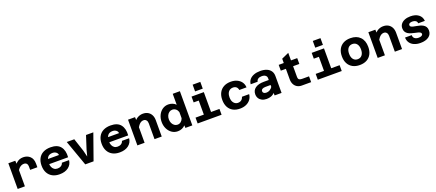

<svg xmlns="http://www.w3.org/2000/svg" viewBox="114 -2334 8872 3904"><g transform="rotate(-20 4550.0 -382.0)"><path d="M444 -278V-353Q444 -391 424 -414.5Q404 -438 364 -438Q319 -438 279 -408Q239 -378 203 -304L187 -435Q213 -479 244 -508.5Q275 -538 312.5 -553Q350 -568 395 -568Q484 -568 542 -513.5Q600 -459 600 -353V-278ZM73 0V-556H223L229 -456V0Z M980 12Q890 12 825.5 -23Q761 -58 726 -123Q691 -188 691 -278Q691 -369 726 -434Q761 -499 827.5 -533.5Q894 -568 988 -568Q1135 -568 1201.5 -484.5Q1268 -401 1257 -255H815L816 -362H1098Q1095 -400 1064 -423.5Q1033 -447 987 -447Q915 -447 881 -402Q847 -357 847 -271Q847 -228 862 -192Q877 -156 906.5 -134.5Q936 -113 980 -113Q1027 -113 1059.5 -136Q1092 -159 1099 -194H1255Q1245 -99 1171.5 -43.5Q1098 12 980 12Z M1535 0 1337 -556H1500L1593 -274L1627 -136L1663 -274L1754 -556H1912L1715 0Z M2280 12Q2190 12 2125.5 -23Q2061 -58 2026 -123Q1991 -188 1991 -278Q1991 -369 2026 -434Q2061 -499 2127.5 -533.5Q2194 -568 2288 -568Q2435 -568 2501.5 -484.5Q2568 -401 2557 -255H2115L2116 -362H2398Q2395 -400 2364 -423.5Q2333 -447 2287 -447Q2215 -447 2181 -402Q2147 -357 2147 -271Q2147 -228 2162 -192Q2177 -156 2206.5 -134.5Q2236 -113 2280 -113Q2327 -113 2359.5 -136Q2392 -159 2399 -194H2555Q2545 -99 2471.5 -43.5Q2398 12 2280 12Z M3034 0V-343Q3034 -386 3012 -412Q2990 -438 2954 -438Q2913 -438 2878.5 -410.5Q2844 -383 2806 -316L2784 -448Q2822 -513 2876 -540.5Q2930 -568 2986 -568Q3050 -568 3095.5 -541Q3141 -514 3165.5 -466Q3190 -418 3190 -353V0ZM2663 0V-556H2814L2819 -457V0Z M3537 -568Q3585 -568 3627 -550.5Q3669 -533 3697 -503V-740H3852V0H3702L3699 -56Q3671 -25 3629 -6.5Q3587 12 3537 12Q3465 12 3409 -27Q3353 -66 3321 -132Q3289 -198 3289 -278Q3289 -359 3321 -425Q3353 -491 3409 -529.5Q3465 -568 3537 -568ZM3577 -116Q3619 -116 3651 -142.5Q3683 -169 3697 -212V-345Q3683 -389 3651 -414.5Q3619 -440 3577 -440Q3539 -440 3509 -418.5Q3479 -397 3462 -360.5Q3445 -324 3445 -278Q3445 -233 3462 -196.5Q3479 -160 3509 -138Q3539 -116 3577 -116Z M4147 0V-556H4303V0ZM3967 0V-126H4485V0ZM4037 -430V-556H4225V-430ZM4141 -630V-776H4307V-630Z M4883 12Q4795 12 4731.5 -23Q4668 -58 4634.5 -123Q4601 -188 4601 -278Q4601 -370 4636.5 -435Q4672 -500 4736 -534Q4800 -568 4887 -568Q4963 -568 5021.5 -541Q5080 -514 5114.5 -465.5Q5149 -417 5152 -350H4996Q4988 -396 4960.5 -418.5Q4933 -441 4887 -441Q4849 -441 4819.5 -422Q4790 -403 4773.5 -367Q4757 -331 4757 -278Q4757 -199 4793.5 -156Q4830 -113 4883 -113Q4914 -113 4937.5 -124Q4961 -135 4977 -155.5Q4993 -176 4999 -202H5155Q5149 -137 5113 -89Q5077 -41 5018 -14.5Q4959 12 4883 12Z M5633 0 5628 -100V-374Q5628 -413 5599 -435.5Q5570 -458 5519 -458Q5470 -458 5439.5 -437.5Q5409 -417 5404 -380H5253Q5258 -439 5293 -481Q5328 -523 5387.5 -545.5Q5447 -568 5526 -568Q5604 -568 5662 -544.5Q5720 -521 5751.5 -475.5Q5783 -430 5783 -364V0ZM5455 12Q5400 12 5358 -9.5Q5316 -31 5293 -69Q5270 -107 5270 -155Q5270 -241 5336.5 -288.5Q5403 -336 5520 -336H5643V-228L5516 -227Q5473 -227 5447.5 -211.5Q5422 -196 5422 -165Q5422 -143 5440.5 -127Q5459 -111 5493 -111Q5540 -111 5576.5 -134.5Q5613 -158 5637 -199L5654 -94Q5629 -39 5577.5 -13.5Q5526 12 5455 12Z M6220 0Q6164 0 6121.5 -25.5Q6079 -51 6056 -96.5Q6033 -142 6033 -200V-649L6189 -719V-200Q6189 -174 6196.5 -157.5Q6204 -141 6224.5 -133.5Q6245 -126 6282 -126H6423V0ZM5923 -430V-556H6324V-430Z M6747 0V-556H6903V0ZM6567 0V-126H7085V0ZM6637 -430V-556H6825V-430ZM6741 -630V-776H6907V-630Z M7475 12Q7386 12 7322 -23Q7258 -58 7223.5 -123Q7189 -188 7189 -278Q7189 -369 7223.5 -433.5Q7258 -498 7322 -533Q7386 -568 7475 -568Q7609 -568 7684.5 -491Q7760 -414 7760 -278Q7760 -188 7726 -123Q7692 -58 7628 -23Q7564 12 7475 12ZM7475 -114Q7535 -114 7569.5 -158Q7604 -202 7604 -278Q7604 -355 7569.5 -398.5Q7535 -442 7475 -442Q7414 -442 7379.5 -398.5Q7345 -355 7345 -278Q7345 -202 7379.5 -158Q7414 -114 7475 -114Z M8234 0V-343Q8234 -386 8212 -412Q8190 -438 8154 -438Q8113 -438 8078.5 -410.5Q8044 -383 8006 -316L7984 -448Q8022 -513 8076 -540.5Q8130 -568 8186 -568Q8250 -568 8295.5 -541Q8341 -514 8365.5 -466Q8390 -418 8390 -353V0ZM7863 0V-556H8014L8019 -457V0Z M8789 12Q8711 12 8652 -13.5Q8593 -39 8560.5 -86.5Q8528 -134 8527 -199H8672Q8670 -153 8701.5 -127Q8733 -101 8788 -101Q8828 -101 8852.5 -114.5Q8877 -128 8877 -152Q8877 -173 8858.5 -185.5Q8840 -198 8810 -205.5Q8780 -213 8744 -220.5Q8708 -228 8671.5 -239Q8635 -250 8605 -268.5Q8575 -287 8556.5 -317.5Q8538 -348 8538 -394Q8538 -447 8568 -486Q8598 -525 8651.5 -546.5Q8705 -568 8775 -568Q8882 -568 8948.5 -518.5Q9015 -469 9022 -380H8878Q8876 -417 8848 -436Q8820 -455 8776 -455Q8739 -455 8717 -442Q8695 -429 8695 -403Q8695 -382 8713.5 -370.5Q8732 -359 8762 -352Q8792 -345 8828.5 -339Q8865 -333 8901 -322.5Q8937 -312 8967 -294Q8997 -276 9015.5 -246Q9034 -216 9034 -169Q9034 -84 8967.5 -36Q8901 12 8789 12Z"/></g></svg>

Font: Azeret Mono
Style: Bold
Weight: 700
Designer: Martin Vácha
Foundry: Displaay
Version: Version 1.002